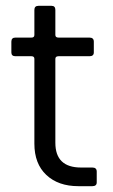

<svg xmlns="http://www.w3.org/2000/svg" viewBox="-20 -639 389 659"><path d="M88 -446H33Q19 -446 19 -459V-496Q19 -510 33 -510H88Q98 -510 98 -519V-605Q98 -619 112 -619H157Q170 -619 170 -605V-519Q170 -510 181 -510H287Q302 -510 302 -496V-459Q302 -446 287 -446H181Q170 -446 170 -437V-149Q170 -64 258 -64H297Q312 -64 312 -50V-13Q312 0 297 0H249Q180 0 139 -38.5Q98 -77 98 -146V-437Q98 -446 88 -446Z"/></svg>

Font: Rajdhani Medium
Style: Regular
Weight: 500
Designer: Satya Rajpurohit, Jyotish Sonowal
Foundry: Indian Type Foundry
Version: Version 1.201 February 1, 2022